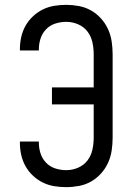

<svg xmlns="http://www.w3.org/2000/svg" viewBox="-20 -763 540 791"><path d="M253 8Q228 8 203.5 4Q179 0 156.5 -11Q134 -22 115.5 -39.5Q97 -57 85 -78.5Q73 -100 67.5 -124.5Q62 -149 62 -174V-180H140V-176Q140 -153 147 -131Q154 -109 170 -92.5Q186 -76 208 -69Q230 -62 253 -62Q278 -62 301.5 -72Q325 -82 340 -101.5Q355 -121 360.5 -145.5Q366 -170 366 -195V-333H194V-403H366V-540Q366 -565 360.5 -589.5Q355 -614 340 -633.5Q325 -653 301.5 -663Q278 -673 253 -673Q230 -673 208 -666Q186 -659 170 -642.5Q154 -626 147 -604Q140 -582 140 -559V-555H62V-561Q62 -586 67.5 -610.5Q73 -635 85 -656.5Q97 -678 115.5 -695.5Q134 -713 156.5 -724Q179 -735 203.5 -739Q228 -743 253 -743Q279 -743 305.5 -738Q332 -733 355 -720Q378 -707 396 -687Q414 -667 425 -643Q436 -619 440 -592.5Q444 -566 444 -540V-195Q444 -169 440 -142.5Q436 -116 425 -92Q414 -68 396 -48Q378 -28 355 -15Q332 -2 305.5 3Q279 8 253 8Z"/></svg>

Font: Iosevka Term Curly
Style: Regular
Weight: 400
Designer: Belleve Invis
Foundry: Belleve Invis
Version: Version 32.3.0